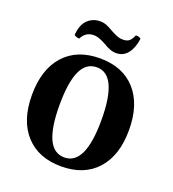

<svg xmlns="http://www.w3.org/2000/svg" viewBox="-130 -795 820 909"><g transform="rotate(20 280.0 -340.5)"><path d="M35 -257Q35 -386 99.5 -458Q164 -530 280 -530Q395 -530 459.5 -458Q524 -386 524 -257Q524 -129 459.5 -57.5Q395 14 280 14Q165 14 100 -57.5Q35 -129 35 -257ZM385 -257Q385 -485 280 -485Q226 -485 200 -428Q174 -371 174 -257Q174 -144 200 -87.5Q226 -31 280 -31Q385 -31 385 -257ZM341 -579Q325 -579 309.5 -585Q294 -591 276 -602Q273 -604 260.5 -610Q248 -616 236.5 -619.5Q225 -623 215 -623Q173 -623 154 -584H152Q147 -584 139.5 -586.5Q132 -589 128 -593Q132 -646 158 -670.5Q184 -695 220 -695Q237 -695 251.5 -689.5Q266 -684 286 -672Q306 -661 320 -655.5Q334 -650 349 -650Q371 -650 382 -660Q393 -670 401 -690Q411 -690 416.5 -688.5Q422 -687 427 -682Q421 -635 399 -607Q377 -579 341 -579Z"/></g></svg>

Font: Arima Madurai Black
Style: Regular
Weight: 900
Designer: Joana Correia and Natanael Gama
Foundry: NDISCOVER
Version: Version 1.019